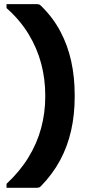

<svg xmlns="http://www.w3.org/2000/svg" viewBox="-20 -771 440 911"><path d="M174.5 112Q168.9 117.7 164.2 118.9Q159.6 120 154.5 120Q129.5 120 107.2 120Q84.8 120 61.6 120Q38.5 120 11 120V101.2Q74.3 42.3 114.9 -24.1Q155.6 -90.5 175.2 -163.2Q194.7 -235.9 194.7 -311.4V-320.1Q194.7 -396.4 175.4 -469.4Q156.1 -542.5 115.5 -609.3Q74.8 -676.2 11 -732.6V-751.5Q38.5 -751.5 61.6 -751.5Q84.8 -751.5 107.2 -751.5Q129.5 -751.5 154.5 -751.5Q159.6 -751.5 164.2 -750.3Q168.9 -749.2 174.5 -743.5Q231 -688.6 266.3 -622.1Q301.5 -555.7 317.9 -480.4Q334.4 -405.1 334.4 -320.1V-311.4Q334.4 -227.2 317.5 -151.9Q300.6 -76.6 265.4 -11Q230.2 54.6 174.5 112Z"/></svg>

Font: Recursive Sans Linear Light
Style: Regular
Weight: 300
Version: Version 1.085